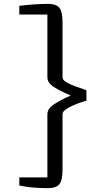

<svg xmlns="http://www.w3.org/2000/svg" viewBox="-20 -870 521 985"><path d="M300.8 -1Q300.8 54.7 284.7 75Q268.6 95.2 224.1 95.2Q137.7 95.2 79.1 81.5V40H223.1V-284.2Q223.1 -304.7 239.7 -321.3Q251.5 -333 283.2 -350.8Q314.9 -368.7 342.8 -379.9Q264.2 -413.6 241.2 -435.5Q223.1 -450.7 223.1 -474.6V-795.4H79.1V-840.3Q167 -850.1 224.1 -850.1Q269 -850.1 284.9 -829.8Q300.8 -809.6 300.8 -753.9V-473.1Q300.8 -457 331.5 -442.1Q362.3 -427.2 423.3 -407.2V-353.5Q372.1 -338.9 336.4 -320.1Q300.8 -301.3 300.8 -285.6Z"/></svg>

Font: HaufeMerriweatherSansLt
Style: Regular
Weight: 300
Designer: Eben Sorkin
Foundry: Eben Sorkin
Version: Version 1.56